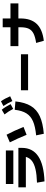

<svg xmlns="http://www.w3.org/2000/svg" viewBox="1426 -2284 899 3790"><g transform="rotate(-90 1875.0 -388.5)"><path d="M673.3 -327.1H73.2V-474.6H851.6V-405.3Q851.6 16.1 190.4 41L165 -107.4Q323.7 -112.3 429.2 -136.7Q534.7 -161.1 594.5 -208Q654.3 -254.9 673.3 -327.1ZM138.7 -721.7H799.8V-574.2H138.7Z M1603.5 -546.9 1768.6 -533.2Q1749 -344.7 1678.2 -228.3Q1607.4 -111.8 1474.9 -51.3Q1342.3 9.3 1129.9 27.3L1098.6 -124Q1272 -141.1 1375.2 -185.5Q1478.5 -230 1532.7 -315.9Q1586.9 -401.9 1603.5 -546.9ZM960.9 -643.6 1111.3 -708Q1151.4 -632.3 1191.2 -545.2Q1231 -458 1264.6 -373L1109.4 -312.5Q1037.6 -489.7 960.9 -643.6ZM1511.7 -748 1604.5 -802.7Q1635.3 -765.1 1661.4 -723.1Q1687.5 -681.2 1714.8 -627.9L1621.1 -577.1Q1596.2 -625.5 1570.1 -666.3Q1543.9 -707 1511.7 -748ZM1677.7 -770.5 1771.5 -818.4Q1800.8 -776.9 1824.2 -733.6Q1847.7 -690.4 1870.1 -636.7L1775.4 -593.8Q1752.9 -644 1729.7 -686.3Q1706.5 -728.5 1677.7 -770.5Z M1988.3 -423.8H2699.2V-283.2H1988.3Z M3232.4 -432.6V-474.6H2860.4V-630.9H3232.4V-784.2H3406.2V-630.9H3703.1V-474.6H3406.2V-432.6Q3406.2 -225.1 3298.1 -112.1Q3189.9 1 2965.8 27.3L2922.9 -124Q3042.5 -142.1 3108.9 -176Q3175.3 -210 3203.9 -270.5Q3232.4 -331.1 3232.4 -432.6Z"/></g></svg>

Font: Pretendard JP Black
Style: Regular
Weight: 900
Designer: Base glyphs from Inter by Rasmus Andersson; Hangeul glyphs from Noto Sans CJK(Source Han Sans) by Jang Soo-young and Kan
Foundry: Kil Hyung-jin
Version: Version 1.309